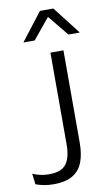

<svg xmlns="http://www.w3.org/2000/svg" viewBox="-172 -742 550 966"><g transform="rotate(-10 103.0 -258.5)"><path d="M120 -86V-477.5H186.5V-86ZM21 177.5Q-5.5 177.5 -29.2 172.8Q-53 168 -69.5 161.5L-76 106.5Q-57 115 -36 119.5Q-15 124 7.5 124Q71 124 95.5 90.8Q120 57.5 120 -8V-149H186.5V-6.5Q186.5 52.5 170.8 93.5Q155 134.5 118.8 156Q82.5 177.5 21 177.5ZM104.5 -693.5H173L282 -553V-551.5H225L140.5 -655H137.5L52.5 -551.5H-4V-553Z"/></g></svg>

Font: Anek Latin Expanded Light
Style: Regular
Weight: 300
Width: 7
Designer: Yesha Goshar
Foundry: Ek Type
Version: Version 1.003